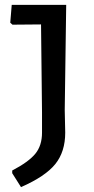

<svg xmlns="http://www.w3.org/2000/svg" viewBox="-20 -662 384 786"><path d="M251 -642 245 -212 247 -119Q247 -41 206.5 9.5Q166 60 66 104L30 47V36Q97 1 124.5 -32.5Q152 -66 152 -119V-202L148 -562L31 -561L22 -569L28 -642Z"/></svg>

Font: Alegreya Sans SC Medium
Style: Regular
Weight: 500
Designer: Juan Pablo del Peral
Foundry: Huerta Tipografica
Version: Version 2.001;PS 002.001;hotconv 1.0.88;makeotf.lib2.5.64775